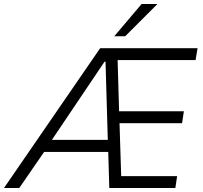

<svg xmlns="http://www.w3.org/2000/svg" viewBox="-55 -948 1023 968"><path d="M-35 0 450 -705H941L931 -645H511L537 -680L546 -367L511 -387H872L863 -327H513L547 -346L557 -28L528 -60H838L829 0H496L490 -206L508 -182H146L184 -206L42 0ZM472 -637 196 -227 176 -243H500L489 -226L477 -637ZM521 -765 659 -928H739L576 -765Z"/></svg>

Font: Nunito Sans 7pt SemiCondensed Light
Style: Italic
Weight: 300
Width: 4
Italic angle: -9°
Designer: Vernon Adams
Foundry: Vernon Adams
Version: Version 3.101;gftools[0.9.27]